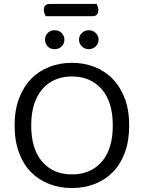

<svg xmlns="http://www.w3.org/2000/svg" viewBox="-20 -939 729 972"><path d="M212 -857Q208 -863 205 -871Q202 -879 202 -888Q202 -905 210 -912Q218 -919 232 -919H469Q472 -914 475 -905.5Q478 -897 478 -889Q478 -857 448 -857ZM344 13Q282 13 229 -7.5Q176 -28 137 -67.5Q98 -107 76 -166.5Q54 -226 54 -304Q54 -382 76.5 -441Q99 -500 138 -540Q177 -580 230 -600.5Q283 -621 344 -621Q405 -621 458 -600.5Q511 -580 550 -540Q589 -500 611.5 -441Q634 -382 634 -304Q634 -226 612 -166.5Q590 -107 551 -67.5Q512 -28 459 -7.5Q406 13 344 13ZM344 -552Q297 -552 259 -535.5Q221 -519 194 -487.5Q167 -456 152.5 -410Q138 -364 138 -304Q138 -184 194 -120Q250 -56 344 -56Q439 -56 495 -120Q551 -184 551 -304Q551 -424 494.5 -488Q438 -552 344 -552ZM256 -690Q235 -690 221.5 -704Q208 -718 208 -738Q208 -758 221.5 -772Q235 -786 256 -786Q278 -786 292 -772Q306 -758 306 -738Q306 -718 292 -704Q278 -690 256 -690ZM429 -690Q409 -690 394.5 -704Q380 -718 380 -738Q380 -758 394.5 -772Q409 -786 429 -786Q450 -786 464.5 -772Q479 -758 479 -738Q479 -718 464.5 -704Q450 -690 429 -690Z"/></svg>

Font: Baloo 2 Latin
Style: Regular
Weight: 400
Designer: Sarang Kulkarni and Ek Type
Foundry: Ek Type
Version: Version 1.001